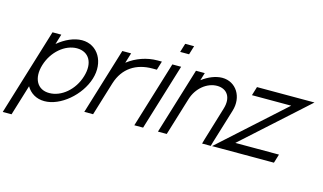

<svg xmlns="http://www.w3.org/2000/svg" viewBox="-111 -1134 2841 1687"><g transform="rotate(15 1309.0 -290.5)"><path d="M290 -490.6C356.7 -546.5 435.6 -582.5 508.2 -583C653.2 -583 735.5 -440 686.2 -282C637.3 -122 469.6 21 323.9 20C251.1 20 194.3 -15.8 161.9 -71.7L89.2 166L77 206H-3L9.2 166L146.2 -282L226 -543L238.2 -583H318.2L306 -543ZM226.2 -282C186.5 -152 240 -59 348.3 -60C457.3 -60 567.2 -151 606.2 -282C645.7 -411 593.5 -502 483.8 -503C374.8 -503 265.7 -411 226.2 -282Z M924.8 -490C1001.8 -549.8 1097.8 -583 1193.2 -583H1233.2L1208.8 -503H1168.8C1021.4 -503 908.2 -432.5 862.7 -286.8L861.2 -282L849 -242L781.1 -20L768.9 20H688.9L701.1 -20L769 -242L781.2 -282C781.6 -283.3 782 -284.6 782.4 -285.9L861 -543L873.2 -583H953.2L941 -543Z M1406.2 -707H1366.2L1390.6 -787H1430.6H1431.6H1471.6L1447.2 -707H1407.2ZM1316 -543 1328.2 -583H1408.2L1396 -543L1236.1 -20L1223.9 20H1143.9L1156.1 -20Z M1601.7 -512.6C1658.2 -555.4 1723.5 -582.5 1783.2 -583C1910.2 -583 1986.9 -461 1944.7 -326L1851.1 -20L1839.6 21H1760.6L1771.8 -19L1864.7 -326C1896.5 -430 1851.5 -502 1758.8 -503C1665.8 -503 1576.5 -430 1544.7 -326L1532.4 -286L1451.1 -20L1438.9 20H1358.9L1371.1 -20L1452.4 -286L1464.7 -326L1531 -543L1543.2 -583H1623.2L1611 -543Z M2113.8 -503H2073.8L2098.2 -583H2138.2H2538.2H2578.2H2621.2L2549.4 -518L2041.3 -60H2398.3H2438.3L2413.9 20H2373.9H1933.9H1893.9H1850.9L1922.8 -45L2430.8 -503Z"/></g></svg>

Font: Nordica Plus
Style: NordicaClassicLightObl
Weight: 300
Version: Version 1.01